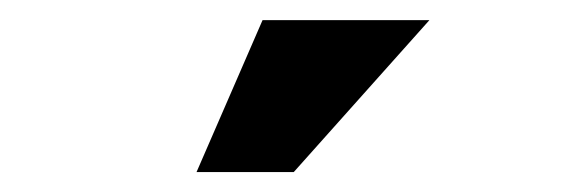

<svg xmlns="http://www.w3.org/2000/svg" viewBox="-20 -734 563 191"><path d="M241.2 -714H407.2L272.2 -562.8H175.5Z"/></svg>

Font: Haskoy
Style: Regular
Weight: 400
Designer: Ertekin Erdin
Foundry: Ertekin Erdin
Version: Version 1.500